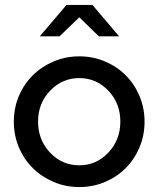

<svg xmlns="http://www.w3.org/2000/svg" viewBox="-20 -747 641 777"><path d="M36 0ZM36 -255Q36 -310 56.5 -358.5Q77 -407 113 -442.5Q149 -478 197.5 -498.5Q246 -519 301 -519Q356 -519 404.5 -498.5Q453 -478 488.5 -442.5Q524 -407 544.5 -358.5Q565 -310 565 -255Q565 -199 544.5 -150.5Q524 -102 488.5 -66.5Q453 -31 404.5 -10.5Q356 10 301 10Q246 10 197.5 -10.5Q149 -31 113 -66.5Q77 -102 56.5 -150.5Q36 -199 36 -255ZM301 -78Q370 -78 418.5 -129.5Q467 -181 467 -255Q467 -329 418.5 -380Q370 -431 301 -431Q232 -431 183 -380Q134 -329 134 -255Q134 -181 182.5 -129.5Q231 -78 301 -78ZM380 -600 301 -677 221 -600H141L249 -727H354L462 -600Z"/></svg>

Font: Red Hat Display Medium
Style: Regular
Weight: 500
Designer: Pentagram / MCKL
Foundry: Pentagram / MCKL
Version: Version 1.005; Red Hat Display Medium